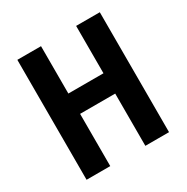

<svg xmlns="http://www.w3.org/2000/svg" viewBox="-163 -852 962 990"><g transform="rotate(-30 317.5 -357.0)"><path d="M563 0V-714H422V-432H213V-714H72V0H213V-311H422V0Z"/></g></svg>

Font: Noto Sans Arabic UI Cn
Style: Bold
Weight: 700
Width: 3
Designer: Monotype Design Team, Nadine Chahine and Nizar Qandah
Foundry: Monotype Imaging Inc.
Version: Version 2.010